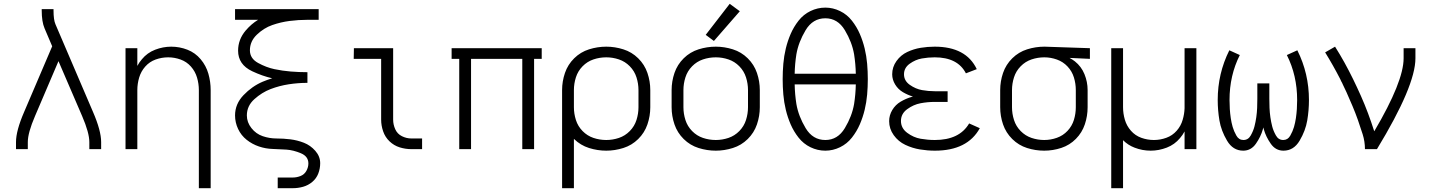

<svg xmlns="http://www.w3.org/2000/svg" viewBox="-20 -783 7515 1008"><path d="M64 0V-37Q64 -97 107 -196L254 -540L214 -634Q199 -669 199 -728V-735H261V-728Q261 -679 271 -656L468 -196Q511 -97 511 -37V0H449V-37Q449 -86 411 -174L287 -462L164 -174Q126 -86 126 -37V0Z M1024 205V-310Q1024 -343 1014.5 -375.5Q1005 -408 982.5 -433.5Q960 -459 928 -470.5Q896 -482 863 -482Q829 -482 797 -470.5Q765 -459 742.5 -433.5Q720 -408 710.5 -375.5Q701 -343 701 -310V0H639V-530H701V-437Q711 -456 725 -472Q753 -506 794.5 -522Q836 -538 879 -538Q923 -538 964 -522Q1005 -506 1033.5 -472Q1062 -438 1074 -396Q1086 -354 1086 -310V205Z M1438 205V149H1517Q1538 149 1558 141Q1578 133 1588.5 114Q1599 95 1599 75Q1599 38 1559.5 21.5Q1520 5 1484 2.5Q1448 0 1411.5 -1Q1375 -2 1339.5 -14Q1304 -26 1275 -49Q1246 -72 1230 -106Q1214 -140 1214 -177Q1214 -237 1258.5 -283.5Q1303 -330 1359 -354Q1383 -364 1409 -372Q1357 -384 1304 -409Q1230 -444 1230 -517Q1230 -576 1270 -623Q1299 -657 1335 -679H1214V-735H1653V-679H1594Q1547 -679 1500.5 -673Q1454 -667 1409.5 -651.5Q1365 -636 1328.5 -601Q1292 -566 1292 -519Q1292 -476 1335 -452.5Q1378 -429 1420.5 -420Q1463 -411 1506.5 -407.5Q1550 -404 1594 -404V-348Q1545 -348 1496 -340.5Q1447 -333 1401 -315.5Q1355 -298 1315.5 -262.5Q1276 -227 1276 -177Q1276 -141 1300 -110.5Q1324 -80 1359.5 -68Q1395 -56 1431 -56Q1468 -56 1504.5 -51.5Q1541 -47 1575.5 -33.5Q1610 -20 1635.5 9Q1661 38 1661 74Q1661 102 1651 128Q1641 154 1619.5 172Q1598 190 1571.5 197.5Q1545 205 1517 205Z M2140 0Q2108 0 2078 -9.5Q2048 -19 2025 -41Q2002 -63 1991.5 -93.5Q1981 -124 1981 -155V-474H1837L1838 -530H2044V-155Q2044 -129 2055 -104.5Q2066 -80 2090 -68Q2114 -56 2140 -56H2196V0Z M2391 0V-474H2351V-530H2824V-474H2784V0H2722V-474H2453V0Z M2931 205V-310Q2931 -356 2946 -400Q2961 -444 2994.5 -477Q3028 -510 3072.5 -524Q3117 -538 3163 -538Q3208 -538 3252.5 -524Q3297 -510 3330.5 -477Q3364 -444 3379 -400Q3394 -356 3394 -310V-220Q3394 -174 3379 -130Q3364 -86 3330.5 -53Q3297 -20 3252.5 -6Q3208 8 3163 8Q3117 8 3072.5 -6Q3028 -20 2994 -53L2993 -54V205ZM3163 -48Q3197 -48 3229.5 -59Q3262 -70 3286.5 -95Q3311 -120 3321.5 -153Q3332 -186 3332 -220V-310Q3332 -344 3321.5 -377Q3311 -410 3286.5 -435Q3262 -460 3229.5 -471Q3197 -482 3163 -482Q3128 -482 3095.5 -471Q3063 -460 3038.5 -435Q3014 -410 3003.5 -377Q2993 -344 2993 -310V-220Q2993 -186 3003.5 -153Q3014 -120 3038.5 -95Q3063 -70 3095.5 -59Q3128 -48 3163 -48ZM2931 -215V-219Z M3728 -568 3685 -600 3811 -763 3864 -724ZM3738 8Q3692 8 3647.5 -6Q3603 -20 3569.5 -53Q3536 -86 3521 -130Q3506 -174 3506 -220V-310Q3506 -356 3521 -400Q3536 -444 3569.5 -477Q3603 -510 3647.5 -524Q3692 -538 3738 -538Q3783 -538 3827.5 -524Q3872 -510 3905.5 -477Q3939 -444 3954 -400Q3969 -356 3969 -310V-220Q3969 -174 3954 -130Q3939 -86 3905.5 -53Q3872 -20 3827.5 -6Q3783 8 3738 8ZM3738 -48Q3772 -48 3804.5 -59Q3837 -70 3861.5 -95Q3886 -120 3896.5 -153Q3907 -186 3907 -220V-310Q3907 -344 3896.5 -377Q3886 -410 3861.5 -435Q3837 -460 3804.5 -471Q3772 -482 3738 -482Q3703 -482 3670.5 -471Q3638 -460 3613.5 -435Q3589 -410 3578.5 -377Q3568 -344 3568 -310V-220Q3568 -186 3578.5 -153Q3589 -120 3613.5 -95Q3638 -70 3670.5 -59Q3703 -48 3738 -48Z M4313 8Q4272 8 4235 -10Q4198 -28 4172.5 -60.5Q4147 -93 4131 -130Q4115 -167 4105.5 -206.5Q4096 -246 4092.5 -286.5Q4089 -327 4089 -367.5Q4089 -408 4092.5 -448.5Q4096 -489 4105.5 -528.5Q4115 -568 4131 -605Q4147 -642 4172.5 -674.5Q4198 -707 4235 -725Q4272 -743 4313 -743Q4353 -743 4390 -725Q4427 -707 4452.5 -674.5Q4478 -642 4494 -605Q4510 -568 4519.5 -528.5Q4529 -489 4532.5 -448.5Q4536 -408 4536 -367.5Q4536 -327 4532.5 -286.5Q4529 -246 4519.5 -206.5Q4510 -167 4494 -130Q4478 -93 4452.5 -60.5Q4427 -28 4390 -10Q4353 8 4313 8ZM4313 -48Q4378 -48 4415.5 -110.5Q4453 -173 4464 -237Q4472 -288 4473 -340H4152Q4153 -288 4161 -237Q4172 -173 4209.5 -110.5Q4247 -48 4313 -48ZM4152 -396H4473Q4472 -447 4464 -498Q4453 -562 4415.5 -624.5Q4378 -687 4313 -687Q4247 -687 4209.5 -624.5Q4172 -562 4161 -498Q4153 -447 4152 -396Z M4888 8Q4849 8 4809.5 1.5Q4770 -5 4733 -22.5Q4696 -40 4672 -73.5Q4648 -107 4648 -147Q4648 -178 4664.5 -205.5Q4681 -233 4708 -249Q4735 -265 4765 -274L4773 -276Q4746 -284 4720.5 -299Q4695 -314 4679.5 -339.5Q4664 -365 4664 -393Q4664 -431 4686.5 -462.5Q4709 -494 4743 -510Q4777 -526 4813.5 -532Q4850 -538 4887 -538Q5052 -538 5108 -420L5051 -398Q5008 -482 4887 -482Q4853 -482 4819.5 -476Q4786 -470 4756 -448.5Q4726 -427 4726 -393Q4726 -359 4756.5 -337.5Q4787 -316 4820.5 -310Q4854 -304 4888 -304H4955V-248H4888Q4850 -248 4813 -241Q4776 -234 4743 -210Q4710 -186 4710 -148Q4710 -110 4743 -85.5Q4776 -61 4813.5 -54.5Q4851 -48 4888 -48Q5017 -48 5068 -135L5124 -110Q5059 8 4888 8Z M5462 8Q5416 8 5372 -6Q5328 -20 5294.5 -53Q5261 -86 5246 -130Q5231 -174 5231 -220V-310Q5231 -356 5246 -400Q5261 -444 5294.5 -477Q5328 -510 5372.5 -524Q5417 -538 5463 -538H5464L5702 -530V-474L5595 -479Q5610 -471 5623 -461Q5657 -434 5673.5 -393.5Q5690 -353 5690 -310V-220Q5690 -174 5675.5 -130.5Q5661 -87 5628.5 -54Q5596 -21 5552 -6.5Q5508 8 5462 8ZM5462 -48Q5496 -48 5528.5 -59.5Q5561 -71 5584.5 -96Q5608 -121 5618 -153.5Q5628 -186 5628 -220V-310Q5628 -344 5618 -376.5Q5608 -409 5584.5 -434Q5561 -459 5528.5 -470.5Q5496 -482 5463 -482Q5428 -482 5395.5 -471Q5363 -460 5338.5 -435Q5314 -410 5303.5 -377Q5293 -344 5293 -310V-220Q5293 -186 5303.5 -153Q5314 -120 5338.5 -95Q5363 -70 5395.5 -59Q5428 -48 5462 -48Z M5814 205V-530H5876V-220Q5876 -187 5885.5 -154.5Q5895 -122 5917.5 -96.5Q5940 -71 5972 -59.5Q6004 -48 6038 -48Q6071 -48 6103 -59.5Q6135 -71 6157.5 -96.5Q6180 -122 6189 -154Q6198 -184 6199 -215V-220V-530H6261V0H6199V-93Q6189 -74 6175 -58Q6147 -24 6105.5 -8Q6064 8 6021 8Q5977 8 5936 -8Q5902 -21 5876 -47V205Z M6507 8Q6453 8 6422 -44.5Q6391 -97 6382 -150.5Q6373 -204 6373 -258Q6373 -397 6434 -519L6489 -494Q6435 -387 6435 -258Q6435 -234 6436.5 -210.5Q6438 -187 6441.5 -163Q6445 -139 6451.5 -116.5Q6458 -94 6471 -71Q6484 -48 6508 -48Q6533 -48 6546.5 -72Q6560 -96 6566 -119.5Q6572 -143 6575.5 -167.5Q6579 -192 6580 -216.5Q6581 -241 6581 -265V-345H6644V-265Q6644 -241 6645 -216.5Q6646 -192 6649.5 -167.5Q6653 -143 6659 -119.5Q6665 -96 6678.5 -72Q6692 -48 6717 -48Q6741 -48 6754 -71Q6767 -94 6773.5 -116.5Q6780 -139 6783.5 -163Q6787 -187 6788.5 -210.5Q6790 -234 6790 -258Q6790 -387 6736 -494L6791 -519Q6852 -397 6852 -258Q6852 -204 6843 -150.5Q6834 -97 6803 -44.5Q6772 8 6718 8Q6677 8 6651.5 -28.5Q6626 -65 6615 -104L6613 -114L6610 -104Q6599 -65 6573.5 -28.5Q6548 8 6507 8Z M7146 0Q7146 -40 7134 -78Q7122 -116 7109 -153Q7096 -190 7080.5 -226.5Q7065 -263 7049 -299Q7040 -319 7030 -339L7026 -348L7021 -357L7017 -366L7015 -370Q6997 -405 6977.5 -439.5Q6958 -474 6937 -508L6989 -538Q7015 -497 7038.5 -454.5Q7062 -412 7083.5 -368Q7105 -324 7125 -279Q7145 -234 7162 -188.5Q7179 -143 7194 -96L7195 -94Q7349 -355 7349 -477V-530H7411V-477Q7411 -332 7209 0Z"/></svg>

Font: Jozsika Light
Style: Regular
Weight: 300
Monospace: yes
Designer: Belleve Invis
Foundry: Belleve Invis
Version: 2.1.0